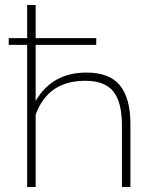

<svg xmlns="http://www.w3.org/2000/svg" viewBox="-20 -750 619 770"><path d="M89 0V-570H15V-597H89V-730H123V-597H366V-570H123V-345Q189 -459 327 -459Q419 -459 461 -407.5Q503 -356 503 -252V0H469V-248Q469 -339 435 -382.5Q401 -426 322 -426Q172 -426 123 -290V0Z"/></svg>

Font: Raleway-v4020 ExtraLight
Style: Regular
Weight: 275
Designer: Matt McInerney, Pablo Impallari, Rodrigo Fuenzalida
Foundry: Matt McInerney, Pablo Impallari, Rodrigo Fuenzalida
Version: Version 4.020;PS 004.020;hotconv 1.0.88;makeotf.lib2.5.64775